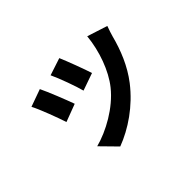

<svg xmlns="http://www.w3.org/2000/svg" viewBox="-125 -875 1249 1249"><g transform="rotate(-45 500.0 -250.5)"><path d="M505 -594 386 -555C411 -503 455 -382 467 -333L587 -375C573 -421 524 -551 505 -594ZM874 -521 734 -566C722 -441 674 -308 606 -223C523 -119 384 -43 274 -14L379 93C496 49 621 -35 714 -155C782 -243 824 -347 850 -448C856 -468 862 -489 874 -521ZM273 -541 153 -498C177 -454 227 -321 244 -267L366 -313C346 -369 298 -490 273 -541Z"/></g></svg>

Font: Noto Sans TC
Style: Bold
Weight: 700
Designer: Ryoko NISHIZUKA 西塚涼子 (kana, bopomofo & ideographs); Paul D. Hunt (Latin, Greek & Cyrillic); Sandoll Communications 산돌커뮤니
Foundry: Adobe
Version: Version 2.004;hotconv 1.0.118;makeotfexe 2.5.65603